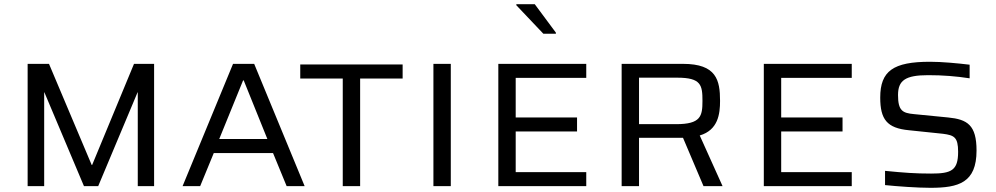

<svg xmlns="http://www.w3.org/2000/svg" viewBox="-20 -889 4759 917"><path d="M112 0H191V-448H192L381 0H449L637 -448H638V0H716V-584H620L420 -101H418L214 -584H112Z M852 0H936L1001 -158H1284L1349 0H1435L1194 -584H1093ZM1027 -225 1141 -505H1144L1257 -225Z M1617 0H1700V-514H1903V-581H1414V-514H1617Z M2050 0H2133V-584H2050Z M2575 -728H2635V-733L2534 -869H2446V-864ZM2360 0H2780V-67H2443V-261H2736V-328H2443V-517H2780V-584H2360Z M2949 0H3032V-231H3242L3340 0H3431L3322 -242C3410 -268 3419 -345 3419 -407C3419 -506 3402 -584 3242 -584H2949ZM3032 -296V-518H3215C3329 -518 3335 -482 3335 -407C3335 -334 3327 -296 3209 -296Z M3628 0H4048V-67H3711V-261H4004V-328H3711V-517H4048V-584H3628Z M4424 8C4558 8 4644 -16 4644 -170C4644 -292 4600 -319 4508 -328L4345 -344C4291 -349 4269 -360 4269 -435C4269 -505 4304 -530 4413 -530C4483 -530 4546 -525 4611 -515V-580C4553 -587 4478 -594 4422 -594C4246 -594 4184 -550 4184 -423C4184 -319 4216 -277 4321 -267L4484 -250C4537 -243 4556 -234 4556 -164C4556 -75 4524 -60 4427 -60C4351 -60 4298 -64 4207 -73V-5C4265 1 4361 8 4424 8Z"/></svg>

Font: Saira UNSAM SC
Style: Regular
Weight: 400
Designer: Hector Gatti with collaboration of the Omnibus-Type team
Foundry: Omnibus-Type
Version: Version 1.072;PS 001.072;hotconv 1.0.88;makeotf.lib2.5.64775